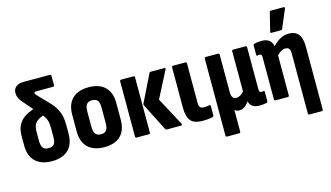

<svg xmlns="http://www.w3.org/2000/svg" viewBox="-99 -1060 2728 1582"><g transform="rotate(-15 1265.0 -269.5)"><path d="M224 8Q134 8 84 -39Q34 -86 34 -178V-261Q34 -306 48.5 -339Q63 -372 88 -394.5Q113 -417 146.5 -432Q180 -447 218 -456L276 -386Q229 -370 204.5 -354Q180 -338 171 -315Q162 -292 162 -256V-183Q162 -140 176.5 -121.5Q191 -103 224 -103Q257 -103 271 -121.5Q285 -140 285 -183V-259Q285 -295 279 -318Q273 -341 259 -360Q245 -379 222 -404L113 -529Q95 -549 85.5 -570Q76 -591 76 -612Q76 -643 97.5 -663.5Q119 -684 167 -684H388Q400 -684 400 -672V-594Q400 -582 388 -582H244Q228 -582 228 -571Q228 -566 232.5 -560.5Q237 -555 243 -548L325 -463Q362 -425 380.5 -391.5Q399 -358 406 -324.5Q413 -291 413 -250V-178Q413 -86 363.5 -39Q314 8 224 8Z M670 8Q581 8 531.5 -39Q482 -86 482 -177V-318Q482 -409 531.5 -456Q581 -503 670 -503Q760 -503 809 -456Q858 -409 858 -318V-177Q858 -86 809.5 -39Q761 8 670 8ZM670 -102Q703 -102 717 -121Q731 -140 731 -182V-312Q731 -355 717 -373.5Q703 -392 670 -392Q639 -392 624 -373.5Q609 -355 609 -312V-182Q609 -140 624 -121Q639 -102 670 -102Z M1204 0Q1195 0 1191 -8L1074 -238Q1068 -249 1074 -258L1187 -488Q1191 -494 1199 -494H1315Q1328 -494 1322 -481L1205 -254L1333 -15Q1336 -9 1334 -4.5Q1332 0 1325 0ZM947 0Q935 0 935 -12V-483Q935 -494 947 -494H1051Q1062 -494 1062 -483V-12Q1062 0 1051 0Z M1509 8Q1464 8 1435 -5.5Q1406 -19 1392 -52Q1378 -85 1378 -143V-483Q1378 -494 1390 -494H1494Q1505 -494 1505 -483V-147Q1505 -119 1515 -108Q1525 -97 1548 -97Q1560 -97 1572 -98.5Q1584 -100 1594 -102Q1604 -104 1604 -92V-14Q1604 -4 1594 -1Q1579 3 1558 5.5Q1537 8 1509 8Z M1669 185Q1657 185 1657 173V-483Q1657 -494 1669 -494H1773Q1784 -494 1784 -483V-163Q1784 -132 1794.5 -117.5Q1805 -103 1825 -103Q1842 -103 1859.5 -113Q1877 -123 1891 -140V-483Q1891 -494 1903 -494H2007Q2018 -494 2018 -483V-130Q2018 -111 2022.5 -104Q2027 -97 2038 -97Q2043 -97 2047.5 -98Q2052 -99 2056 -100Q2064 -101 2064 -91V-12Q2064 -2 2053 2Q2039 5 2023 6.5Q2007 8 1993 8Q1958 8 1936 -6Q1914 -20 1906 -51V-52Q1889 -26 1868 -11.5Q1847 3 1823 3Q1811 3 1800.5 -1Q1790 -5 1783 -11V173Q1783 185 1771 185Z M2372 185Q2360 185 2360 173V-339Q2360 -367 2350.5 -379.5Q2341 -392 2319 -392Q2299 -392 2279 -379.5Q2259 -367 2237 -343L2223 -414Q2254 -452 2292 -477.5Q2330 -503 2377 -503Q2433 -503 2460 -468.5Q2487 -434 2487 -360V173Q2487 185 2476 185ZM2131 0Q2120 0 2120 -12V-366Q2120 -385 2116 -391Q2112 -397 2101 -397Q2096 -397 2091.5 -396.5Q2087 -396 2082 -395Q2074 -393 2074 -403V-482Q2074 -493 2086 -496Q2101 -500 2117.5 -501.5Q2134 -503 2149 -503Q2193 -503 2217 -479Q2241 -455 2241 -408V-393L2247 -371V-12Q2247 0 2236 0ZM2243 -546Q2231 -546 2235 -558L2273 -713Q2274 -719 2277.5 -721.5Q2281 -724 2287 -724H2393Q2407 -724 2401 -708L2336 -555Q2332 -546 2321 -546Z"/></g></svg>

Font: Sofia Sans Condensed ExtraBold
Style: Regular
Weight: 800
Designer: Botio Nikoltchev, Ani Petrova
Foundry: lettersoup
Version: Version 4.101